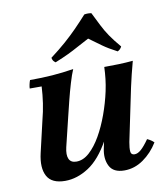

<svg xmlns="http://www.w3.org/2000/svg" viewBox="-81 -771 751 856"><g transform="rotate(-10 294.5 -343.0)"><path d="M146 15Q85 15 64.5 -23Q44 -61 59 -126L92 -268Q102 -306 107.5 -343Q113 -380 115 -418H61Q61 -425 63.5 -436.5Q66 -448 69 -455Q123 -455 170.5 -458.5Q218 -462 267 -470Q257 -447 246 -410Q235 -373 225.5 -335Q216 -297 209 -268L176 -132Q168 -98 176.5 -79.5Q185 -61 210 -61Q241 -61 269 -86.5Q297 -112 320.5 -153Q344 -194 362.5 -245Q381 -296 392 -347H422Q393 -212 349 -132.5Q305 -53 252.5 -19Q200 15 146 15ZM414 15Q364 15 347 -18.5Q330 -52 340 -98L392 -347Q398 -375 401 -401.5Q404 -428 405 -455Q439 -455 470.5 -456Q502 -457 535 -460Q526 -427 519.5 -400Q513 -373 507 -346L457 -106Q452 -79 453.5 -63.5Q455 -48 471 -48Q485 -48 500.5 -61.5Q516 -75 537 -105Q546 -101 553 -96.5Q560 -92 567 -85Q540 -41 500 -13Q460 15 414 15ZM195 -513Q188 -518 185 -522.5Q182 -527 180 -536Q221 -567 250.5 -593Q280 -619 305 -644.5Q330 -670 358 -701Q375 -704 390 -701Q407 -667 420 -641Q433 -615 450 -590Q467 -565 495 -532Q489 -519 476 -513Q436 -534 412.5 -551Q389 -568 356 -592Q325 -576 302.5 -563.5Q280 -551 256 -539.5Q232 -528 195 -513Z"/></g></svg>

Font: Poltawski Nowy SemiBold
Style: Italic
Weight: 600
Italic angle: -12°
Version: Version 1.001;gftools[0.9.25]